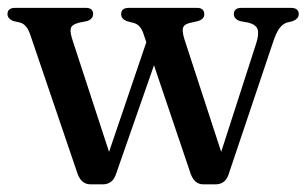

<svg xmlns="http://www.w3.org/2000/svg" viewBox="-20 -474 798 500"><path d="M249 6H215.5Q192 6 182 -21.5L59 -383Q50 -410 33 -415L14 -419.5Q-0.5 -426 -0.5 -437Q-0.5 -453.5 19.5 -453.5H203.5Q222.5 -453.5 222.5 -437.5Q222.5 -424.5 206.5 -419L186 -415Q166.5 -410 164.2 -399.8Q162 -389.5 170 -366L264 -78.5L361 -364L353.5 -386.5Q346 -409 329 -414L310 -419Q295.5 -425 295.5 -437Q295.5 -453.5 315.5 -453.5H493Q512 -453.5 512 -436.5Q512 -424.5 495.5 -419L473 -414Q458 -410 456.2 -399.8Q454.5 -389.5 461 -369.5L556 -78.5L647 -360.5Q655 -385.5 650.8 -397.8Q646.5 -410 627 -415L605.5 -419Q589 -424.5 589 -437Q589 -453.5 608.5 -453.5H737.5Q758 -453.5 758 -437Q758 -425.5 742.5 -419L726.5 -415Q716 -411.5 707.5 -400Q699 -388.5 691 -364L575 -19Q570 -5 561.2 0.5Q552.5 6 542.5 6H509Q486.5 6 476.5 -21.5L381 -304L281.5 -19Q276.5 -5.5 267.8 0.2Q259 6 249 6Z"/></svg>

Font: Fraunces 72pt Soft
Style: Regular
Weight: 400
Version: Version 1.000;[b76b70a41]